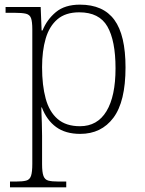

<svg xmlns="http://www.w3.org/2000/svg" viewBox="-20 -566 622 826"><path d="M23 240V215H49Q77 215 92.5 211Q108 207 113.5 190.5Q119 174 119 139V-439Q119 -473 113.5 -488Q108 -503 91.5 -507Q75 -511 41 -511H4V-536H155L159 -435H163Q182 -482 220.5 -514Q259 -546 324 -546Q424 -546 472 -480.5Q520 -415 520 -276Q520 -129 468 -59.5Q416 10 325 10Q262 10 221.5 -19.5Q181 -49 160 -104H158Q158 -94 158.5 -77.5Q159 -61 160 -37.5Q161 -14 161 18V140Q161 175 167 191Q173 207 188 211Q203 215 231 215H265V240ZM324 -23Q399 -23 438 -87.5Q477 -152 477 -272Q477 -391 442 -452Q407 -513 321 -513Q262 -513 227 -483Q192 -453 176.5 -400Q161 -347 161 -277Q161 -199 176.5 -142Q192 -85 228 -54Q264 -23 324 -23Z"/></svg>

Font: Noto Serif Gujarati ExtraLight
Style: Regular
Weight: 250
Version: Version 2.102